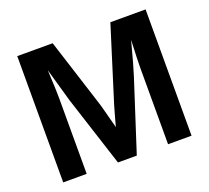

<svg xmlns="http://www.w3.org/2000/svg" viewBox="-118 -835 1069 983"><g transform="rotate(-20 416.5 -344.0)"><path d="M194.8 -417V0H66.9V-688H259.8L382.8 -303.2Q391.1 -271 399.9 -238.5Q408.7 -206.1 417 -173.8Q424.8 -201.2 432.1 -229.2Q439.5 -257.3 447.8 -284.2L574.2 -688H766.1V0H638.2V-417Q638.2 -431.2 639.4 -473.9Q640.6 -516.6 643.1 -566.9Q608.9 -436 591.8 -383.8L467.8 0H365.2L241.2 -383.8L189 -566.9Q194.8 -453.6 194.8 -417Z"/></g></svg>

Font: Arimo
Style: Bold
Weight: 700
Designer: Steve Matteson
Foundry: Monotype Imaging Inc.
Version: Version 1.33